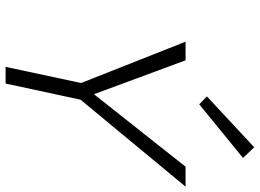

<svg xmlns="http://www.w3.org/2000/svg" viewBox="-144 -806 949 702"><g transform="rotate(90 331.0 -454.5)"><path d="M557 -868 361 -708 332 -736 518 -909ZM662 -658 344 -274 285 0H224L283 -276L132 -658H200L324 -323L589 -658Z"/></g></svg>

Font: EauTest Semilight
Style: Italic
Weight: 300
Italic angle: -12°
Designer: Christian Thalmann (Catharsis Fonts)
Version: Version 0.001;PS 000.001;hotconv 1.0.88;makeotf.lib2.5.64775